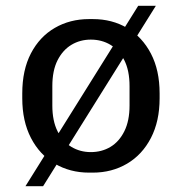

<svg xmlns="http://www.w3.org/2000/svg" viewBox="-20 -587 629 664"><path d="M288 10Q222 10 169.5 -21Q117 -52 87 -110Q57 -168 57 -247V-264Q57 -345 87 -402.5Q117 -460 169.5 -490.5Q222 -521 288 -521H301Q368 -521 420 -490Q472 -459 502 -401.5Q532 -344 532 -264V-247Q532 -168 502 -110Q472 -52 419.5 -21Q367 10 301 10ZM294 -61Q332 -61 362 -79Q392 -97 410 -133Q428 -169 428 -222V-289Q428 -343 410 -378.5Q392 -414 362 -432Q332 -450 294 -450Q257 -450 227 -432Q197 -414 179 -378.5Q161 -343 161 -289V-222Q161 -169 179 -133Q197 -97 227 -79Q257 -61 294 -61ZM68 57 458 -567H519L129 57Z"/></svg>

Font: Chivo Medium
Style: Regular
Weight: 400
Version: Version 2.002